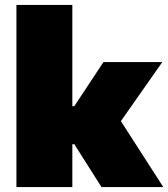

<svg xmlns="http://www.w3.org/2000/svg" viewBox="-20 -763 686 783"><path d="M47 0V-743H275V-330H283L402 -510H642L473 -269L646 0H394L283 -175H275V0Z"/></svg>

Font: Saira SemiExpanded Black
Style: Regular
Weight: 900
Width: 6
Designer: Hector Gatti with collaboration of the Omnibus-Type team
Foundry: Omnibus-Type
Version: Version 1.101